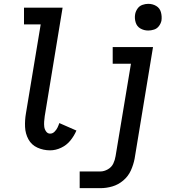

<svg xmlns="http://www.w3.org/2000/svg" viewBox="-20 -775 904 1000"><path d="M752 -616Q767 -616 782.5 -621Q798 -626 808 -639.5Q818 -653 821 -668Q824 -691 818 -712Q812 -733 793.5 -744Q775 -755 752 -755Q737 -755 721.5 -749.5Q706 -744 696.5 -730.5Q687 -717 684 -702Q680 -680 686.5 -658.5Q693 -637 711.5 -626.5Q730 -616 752 -616ZM241 8Q270 8 298.5 -5.5Q327 -19 346.5 -43Q366 -67 378 -95L289 -134Q285 -122 279.5 -110.5Q274 -99 264 -89Q254 -79 241 -79Q228 -79 220 -90.5Q212 -102 210.5 -115Q209 -128 210 -142Q211 -156 213 -170L306 -735H105V-648H192L115 -184Q109 -149 110.5 -114Q112 -79 128 -49.5Q144 -20 175 -6Q206 8 241 8ZM395 205H503Q534 205 565 196Q596 187 622 165Q648 143 661.5 113Q675 83 681 52L777 -530H567V-443H662L582 38Q579 58 570 77Q561 96 541.5 107Q522 118 503 118H395Z"/></svg>

Font: Iosevka Sparkle Medium
Style: Italic
Weight: 500
Italic angle: -9°
Designer: Belleve Invis
Foundry: Belleve Invis
Version: Version 4.5.0; ttfautohint (v1.8.3)